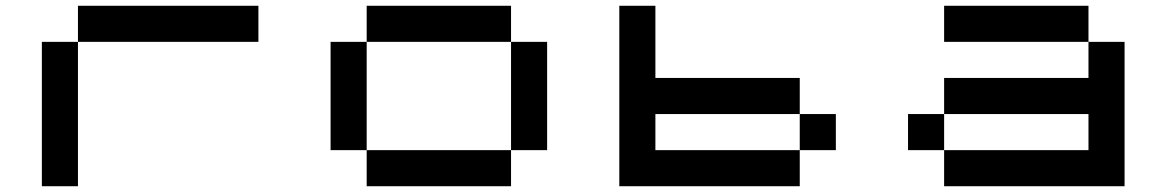

<svg xmlns="http://www.w3.org/2000/svg" viewBox="-20 -770 4040 665"><path d="M125 -125V-625H875V-750H250V-125Z M1250 -125H1750V-750H1250ZM1875 -250H1125V-625H1875Z M2250 -375V-250H2875V-375ZM2125 -125V-750H2250V-500H2750V-125Z M3750 -375H3125V-250H3750ZM3250 -125V-500H3750V-750H3250V-625H3875V-125Z"/></svg>

Font: Picon
Style: Regular
Weight: 400
Designer: yne
Foundry: yne
Version: Version 21.02.27; git-deadbeef-release